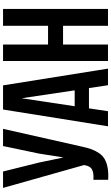

<svg xmlns="http://www.w3.org/2000/svg" viewBox="249 -990 742 1281"><g transform="rotate(-90 620.5 -349.0)"><path d="M7.8 -700.2H117.2L176.8 -460.9L210.9 -296.9L236.8 -460L287.1 -700.2H401.9L284.2 -178.2Q275.9 -138.2 265.6 -110.1Q255.4 -82 238.8 -58.3Q222.2 -34.7 198.7 -21.5Q175.3 -8.3 141.4 -2.2Q107.4 3.9 62 1V-97.2Q106.9 -94.2 129.9 -106Q152.8 -117.7 159.2 -153.8L160.2 -160.2Z M418.9 0 530.8 -700.2H691.9L803.7 0H692.9L673.8 -127H538.6L519.5 0ZM552.7 -222.2H658.7L606 -576.2Z M854.5 0V-700.2H964.4V-399.9H1089.4V-700.2H1201.7V0H1089.4V-299.8H964.4V0Z"/></g></svg>

Font: Bebas Neue Bold
Style: Regular
Weight: 700
Designer: Ryoichi Tsunekawa
Foundry: Ryoichi Tsunekawa
Version: Version 1.300